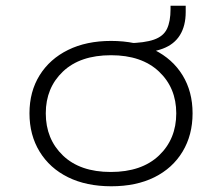

<svg xmlns="http://www.w3.org/2000/svg" viewBox="-20 -643 776 671"><path d="M369 8Q282 8 218 -23.5Q154 -55 118.5 -113Q83 -171 83 -247Q83 -323 118.5 -380Q154 -437 218 -468.5Q282 -500 368 -500Q456 -500 519.5 -468.5Q583 -437 618 -380Q653 -323 653 -247Q653 -171 618 -113Q583 -55 519.5 -23.5Q456 8 369 8ZM367 -42Q475 -42 535.5 -99.5Q596 -157 596 -247Q596 -336 535.5 -393Q475 -450 368 -450Q260 -450 200 -393Q140 -336 140 -247Q140 -157 200 -99.5Q260 -42 367 -42ZM448 -456 427 -474V-492Q485 -493 518 -504.5Q551 -516 563.5 -542Q576 -568 576 -611V-623H629V-601Q629 -553 609 -520.5Q589 -488 549 -473Q509 -458 448 -456Z"/></svg>

Font: Nunito Sans 7pt Expanded ExtraLight
Style: Regular
Weight: 250
Width: 7
Designer: Vernon Adams
Foundry: Vernon Adams
Version: Version 3.101;gftools[0.9.27]